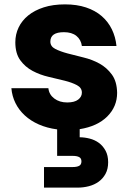

<svg xmlns="http://www.w3.org/2000/svg" viewBox="-20 -586 598 877"><path d="M515 -162Q515 -99 470 -54Q425 -9 344 4V41Q366 41 389.5 47Q413 53 431.5 66.5Q450 80 462 102Q474 124 474 155Q474 186 462 208Q450 230 430.5 244Q411 258 386 264.5Q361 271 335 271H181V177H312Q331 177 341.5 171.5Q352 166 352 151Q352 137 341.5 131.5Q331 126 312 126H241V5Q195 -1 157.5 -17.5Q120 -34 93 -59Q66 -84 50.5 -115.5Q35 -147 32 -183H201Q204 -154 228 -136Q252 -118 287 -118Q320 -118 337 -131Q354 -144 354 -163Q354 -185 331.5 -197Q309 -209 275 -217.5Q241 -226 202 -235Q163 -244 129 -262Q95 -280 72.5 -311Q50 -342 50 -393Q50 -429 65 -460.5Q80 -492 109 -515.5Q138 -539 180 -552.5Q222 -566 277 -566Q331 -566 373 -552Q415 -538 444.5 -512.5Q474 -487 491 -452Q508 -417 512 -376H354Q350 -405 329 -422Q308 -439 272 -439Q210 -439 210 -396Q210 -374 232.5 -362.5Q255 -351 288.5 -342Q322 -333 361.5 -323.5Q401 -314 434.5 -295.5Q468 -277 491 -245.5Q514 -214 515 -162Z"/></svg>

Font: SVN-Poppins
Style: Bold
Weight: 700
Designer: Ninad Kale (Devanagari), Jonny Pinhorn (Latin)
Foundry: Indian Type Foundry
Version: Version 3.200;PS 1.000;hotconv 16.6.54;makeotf.lib2.5.65590